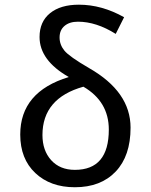

<svg xmlns="http://www.w3.org/2000/svg" viewBox="-20 -785 640 815"><path d="M272 -458Q147.9 -528.8 147.9 -627.9Q147.9 -692.9 192.4 -729Q236.8 -765.1 314.9 -765.1Q412.1 -765.1 506.8 -711.9L471.2 -641.1Q388.7 -692.9 311 -692.9Q274.9 -692.9 253.9 -675Q232.9 -657.2 232.9 -626Q232.9 -595.2 253.4 -570.1Q273.9 -544.9 357.9 -496.1Q534.2 -395.5 534.2 -243.2Q534.2 -123 470.9 -56.6Q407.7 9.8 297.9 9.8Q193.8 9.8 129.9 -50.5Q65.9 -110.8 65.9 -213.9Q65.9 -395.5 272 -458ZM334 -417Q160.2 -368.2 160.2 -211.9Q160.2 -146 197.3 -105Q234.4 -64 297.9 -64Q441.9 -64 441.9 -234.9Q441.9 -354 334 -417Z"/></svg>

Font: Noto Mono
Style: Regular
Weight: 400
Designer: Monotype Design Team
Foundry: Monotype Imaging Inc.
Version: Version 1.00